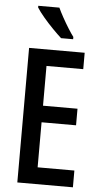

<svg xmlns="http://www.w3.org/2000/svg" viewBox="-62 -978 533 1015"><g transform="rotate(5 204.5 -470.0)"><path d="M365 0H70V-714H365V-627H170V-416H353V-328H170V-89H365ZM211 -940Q221 -918 236.5 -890Q252 -862 268.5 -835.5Q285 -809 298 -792V-780H234Q215 -797 188 -824.5Q161 -852 136.5 -881Q112 -910 99 -931V-940Z"/></g></svg>

Font: Noto Sans ExtraCondensed Medium
Style: Regular
Weight: 500
Width: 2
Designer: Monotype Design Team
Foundry: Monotype Imaging Inc.
Version: Version 2.013; ttfautohint (v1.8.4.7-5d5b)